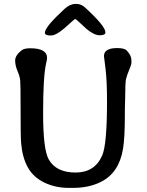

<svg xmlns="http://www.w3.org/2000/svg" viewBox="-20 -916 726 946"><path d="M350.6 -896.5H358.4Q380.4 -896.5 400.4 -877.9Q499.5 -787.1 499.5 -756.3Q499.5 -742.2 471.4 -742.2Q443.4 -742.2 405.3 -774.4L366.2 -810.5Q353.5 -822.3 350.6 -822.3Q347.7 -822.3 326.9 -803.2Q306.2 -784.2 296.9 -776.4Q255.4 -741.2 231.4 -741.2H228Q201.2 -741.2 201.2 -754.9Q201.2 -783.2 297.9 -872.1Q324.7 -896.5 350.6 -896.5ZM492.2 -639.6Q492.2 -679.2 557.6 -679.2Q592.8 -679.2 604.5 -667Q627.4 -642.6 627.4 -620.6V-605.5Q627.4 -598.1 616.5 -571.8Q605.5 -545.4 601.1 -527.3Q596.7 -509.3 596.7 -432.6L595.7 -396.5L595.2 -360.8Q595.2 -355 595.2 -349.1Q595.2 -235.4 585.9 -181.6Q566.4 -64.5 477.5 -20Q418.9 9.8 338.9 9.8H319.3Q252.9 9.8 198.2 -16.6Q143.6 -43 116.7 -92Q89.8 -141.1 84 -211.9Q81.5 -242.2 81.5 -371.8Q81.5 -501.5 79.6 -520.3Q77.6 -539.1 66.2 -566.2Q54.7 -593.3 54.7 -618.2Q54.7 -643.1 86.9 -668.5Q99.6 -678.2 128.9 -678.2Q211.9 -678.2 211.9 -630.4Q211.9 -622.6 207 -602.5Q192.4 -538.1 192.4 -358.6Q192.4 -179.2 220.2 -130.4Q256.8 -65.9 352.1 -65.9Q447.3 -65.9 483.9 -150.9Q507.3 -205.6 507.3 -416.5Q507.3 -518.6 499.8 -578.6Q492.2 -638.7 492.2 -639.6Z"/></svg>

Font: Averia Gruesa Libre
Style: Regular
Weight: 400
Italic angle: -1.70001°
Version: Version 1.002